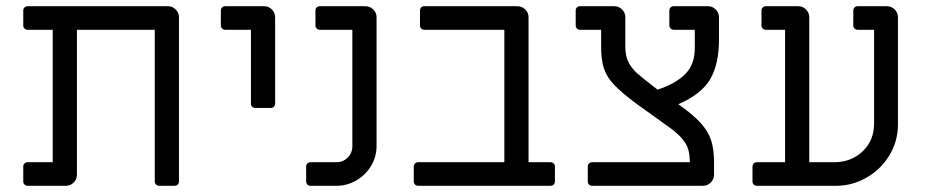

<svg xmlns="http://www.w3.org/2000/svg" viewBox="-20 -599 2990 619"><path d="M55 -14V-62Q55 -68 59 -72Q63 -76 69 -76H150V-503H69Q63 -503 59 -507Q55 -511 55 -517V-565Q55 -571 59 -575Q63 -579 69 -579H521Q536 -579 546.5 -568.5Q557 -558 557 -543V-14Q557 -8 553 -4Q549 0 543 0H493Q487 0 483 -4Q479 -8 479 -14V-503H228V-36Q228 -21 217.5 -10.5Q207 0 192 0H69Q63 0 59 -4Q55 -8 55 -14Z M789 -265V-503H706Q700 -503 696 -507Q692 -511 692 -517V-565Q692 -571 696 -575Q700 -579 706 -579H831Q846 -579 856.5 -568.5Q867 -558 867 -543V-265Q867 -259 863 -255Q859 -251 853 -251H803Q797 -251 793 -255Q789 -259 789 -265Z M967 -14V-62Q967 -68 971 -72Q975 -76 981 -76H1064Q1086 -76 1101 -91Q1116 -106 1116 -128V-503H1011Q1005 -503 1001 -507Q997 -511 997 -517V-565Q997 -571 1001 -575Q1005 -579 1011 -579H1158Q1173 -579 1183.5 -568.5Q1194 -558 1194 -543V-128Q1194 -94 1176.5 -64.5Q1159 -35 1129 -17.5Q1099 0 1066 0H981Q975 0 971 -4Q967 -8 967 -14Z M1314 -14V-62Q1314 -68 1318 -72Q1322 -76 1328 -76H1606V-503H1348Q1342 -503 1338 -507Q1334 -511 1334 -517V-565Q1334 -571 1338 -575Q1342 -579 1348 -579H1648Q1663 -579 1673.5 -568.5Q1684 -558 1684 -543V-76H1755Q1761 -76 1765 -72Q1769 -68 1769 -62V-14Q1769 -8 1765 -4Q1761 0 1755 0H1328Q1322 0 1318 -4Q1314 -8 1314 -14Z M1875 -14V-62Q1875 -68 1879 -72Q1883 -76 1889 -76H2204Q2204 -115 2189.5 -138Q2175 -161 2144 -184L2087 -225L2034 -263Q1984 -300 1960 -325.5Q1936 -351 1927 -378.5Q1918 -406 1918 -448V-503H1850Q1844 -503 1840 -507Q1836 -511 1836 -517V-565Q1836 -571 1840 -575Q1844 -579 1850 -579H1960Q1975 -579 1985.5 -568.5Q1996 -558 1996 -543V-448Q1996 -419 2006 -399Q2016 -379 2035 -362Q2054 -345 2100 -310Q2158 -329 2189 -360Q2220 -391 2220 -444V-503H2152Q2146 -503 2142 -507Q2138 -511 2138 -517V-565Q2138 -571 2142 -575Q2146 -579 2152 -579H2262Q2277 -579 2287.5 -568.5Q2298 -558 2298 -543V-472Q2298 -392 2269.5 -343.5Q2241 -295 2167 -263Q2214 -230 2238.5 -203Q2263 -176 2272.5 -147Q2282 -118 2282 -75V-36Q2282 -21 2271.5 -10.5Q2261 0 2246 0H1889Q1883 0 1879 -4Q1875 -8 1875 -14Z M2406 -14V-62Q2406 -68 2410 -72Q2414 -76 2420 -76H2511V-503H2449Q2443 -503 2439 -507Q2435 -511 2435 -517V-565Q2435 -571 2439 -575Q2443 -579 2449 -579H2553Q2568 -579 2578.5 -568.5Q2589 -558 2589 -543V-76H2669Q2724 -76 2761 -111Q2798 -146 2798 -201V-503H2745Q2739 -503 2735 -507Q2731 -511 2731 -517V-565Q2731 -571 2735 -575Q2739 -579 2745 -579H2839Q2854 -579 2864.5 -568.5Q2875 -558 2875 -543V-199Q2875 -143 2847 -97.5Q2819 -52 2773 -26Q2727 0 2676 0H2420Q2414 0 2410 -4Q2406 -8 2406 -14Z"/></svg>

Font: Miriam Libre
Style: Regular
Weight: 400
Designer: Michal Sahar
Foundry: Hagilda
Version: Version 1.001